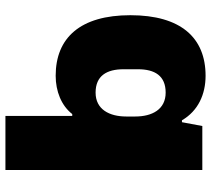

<svg xmlns="http://www.w3.org/2000/svg" viewBox="-55 -710 777 707"><g transform="rotate(-90 333.5 -356.5)"><path d="M408 12C548 12 631 -79 631 -265C631 -449 548 -540 408 -540C351 -540 298 -519 267 -479H260V-725H61V0H223L237 -75H244C279 -15 340 12 408 12ZM346 -135C284 -135 258 -185 258 -247V-280C258 -342 284 -393 346 -393C408 -393 432 -352 432 -290V-237C432 -175 408 -135 346 -135Z"/></g></svg>

Font: Archivo Black
Style: Regular
Weight: 900
Designer: Hector Gatti
Foundry: Omnibus-Type
Version: Version 2.001